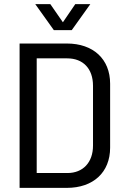

<svg xmlns="http://www.w3.org/2000/svg" viewBox="-20 -911 606 931"><path d="M75 0H304C432 0 514 -75 514 -195V-505C514 -625 432 -700 304 -700H75ZM151 -891 241 -765H328L418 -891H345L285 -803L224 -891ZM158 -72V-628H306C383 -628 431 -578 431 -495V-205C431 -123 382 -72 307 -72Z"/></svg>

Font: Vanilla Cream Book
Style: Regular
Weight: 400
Designer: Jeremy Tribby, Jinavaṁso
Foundry: Tribby Type
Version: Version 1.422;Glyphs 3.1.2 (3151)